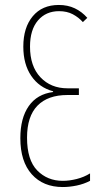

<svg xmlns="http://www.w3.org/2000/svg" viewBox="-20 -744 411 774"><path d="M217 -724Q253 -724 281.5 -710.5Q310 -697 332 -672L314 -655Q297 -674 273.5 -686.5Q250 -699 218 -699Q165 -699 133 -661.5Q101 -624 101 -556Q101 -477 143 -432.5Q185 -388 252 -388H298V-361H252Q173 -361 131 -318Q89 -275 89 -189Q89 -99 130 -57Q171 -15 233 -15Q260 -15 289.5 -22.5Q319 -30 343 -45V-15Q318 -2 289 4Q260 10 233 10Q154 10 108 -41.5Q62 -93 62 -187Q62 -268 96 -316.5Q130 -365 194 -373V-376Q138 -391 106 -438Q74 -485 74 -556Q74 -633 112 -678.5Q150 -724 217 -724Z"/></svg>

Font: Noto Sans ExtraCondensed Thin
Style: Regular
Weight: 100
Width: 2
Designer: Monotype Design Team
Foundry: Monotype Imaging Inc.
Version: Version 2.013; ttfautohint (v1.8.4.7-5d5b)